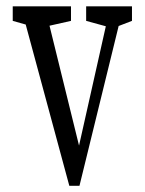

<svg xmlns="http://www.w3.org/2000/svg" viewBox="-20 -598 466 618"><path d="M203.1 0 46.9 -577.6H124L242.7 -95.7H226.6L231 -114.3L335 -577.6H377.4L235.8 0ZM21 -530.8V-577.6H208.5V-530.8L115.2 -509.8H95.7ZM257.3 -530.8V-577.6H404.8V-530.8L350.1 -509.8H334Z"/></svg>

Font: Scarab Serif
Style: Regular
Weight: 400
Designer: John Roberts
Foundry: Scarab
Version: 1.0